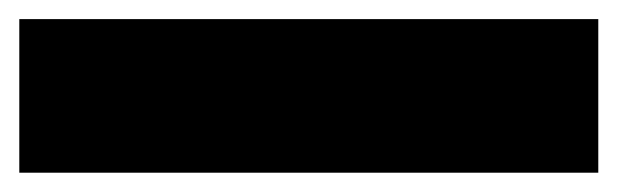

<svg xmlns="http://www.w3.org/2000/svg" viewBox="-20 30 640 199"><path d="M600.1 49.8V209H0V49.8Z"/></svg>

Font: Ultra
Style: Regular
Weight: 400
Designer: Astigmatic (AOETI)
Foundry: Astigmatic (AOETI)
Version: Version 1.000